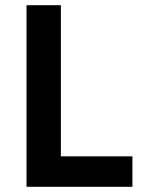

<svg xmlns="http://www.w3.org/2000/svg" viewBox="-20 -718 561 738"><path d="M489 0V-117H214V-698H82V0Z"/></svg>

Font: IBM Plex Thai Looped SemiBold
Style: Regular
Weight: 600
Designer: Mike Abbink, Paul van der Laan, Pieter van Rosmalen, Ben Mitchell, Mark Frömberg
Foundry: Bold Monday
Version: Version 1.0